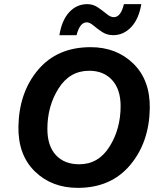

<svg xmlns="http://www.w3.org/2000/svg" viewBox="-20 -898 776 928"><path d="M663 -878Q651 -806 614 -767Q577 -728 527 -728Q497 -728 473.5 -743.5Q450 -759 432 -774.5Q414 -790 399 -790Q366 -790 350 -728H267Q279 -801 315 -839.5Q351 -878 402 -878Q430 -878 453.5 -862Q477 -846 495.5 -830.5Q514 -815 530 -815Q564 -815 579 -878ZM356 10Q230 10 148.5 -69.5Q67 -149 69 -286Q72 -452 164.5 -561Q257 -670 418 -670Q543 -670 624.5 -590.5Q706 -511 704 -374Q701 -209 608.5 -99.5Q516 10 356 10ZM363 -104Q456 -104 509.5 -189.5Q563 -275 563 -385Q563 -466 522 -511Q481 -556 411 -556Q317 -556 263 -470.5Q209 -385 209 -275Q209 -193 250 -148.5Q291 -104 363 -104Z"/></svg>

Font: Elaine Sans SemiBold
Style: Italic
Weight: 600
Italic angle: -13°
Designer: Wei Huang
Foundry: Wei Huang
Version: Version 2.001;December 24, 2019;FontCreator 12.0.0.2547 64-b